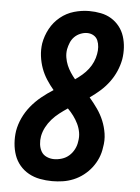

<svg xmlns="http://www.w3.org/2000/svg" viewBox="-53 -785 607 835"><g transform="rotate(5 250.0 -367.5)"><path d="M206 8Q179 8 152.5 3Q126 -2 103.5 -14.5Q81 -27 64.5 -46.5Q48 -66 39.5 -90.5Q31 -115 29 -142Q27 -169 31 -196Q36 -225 49 -253Q62 -281 82 -305.5Q102 -330 126.5 -350Q151 -370 178 -387Q161 -407 146.5 -429.5Q132 -452 123 -477Q114 -502 110.5 -529.5Q107 -557 111 -585Q117 -619 133.5 -649.5Q150 -680 177 -702Q204 -724 237 -733.5Q270 -743 303 -743Q329 -743 354 -738Q379 -733 399.5 -720.5Q420 -708 435 -689Q450 -670 457.5 -646.5Q465 -623 466.5 -597.5Q468 -572 464 -547Q459 -520 448 -494.5Q437 -469 420 -446Q403 -423 381.5 -404Q360 -385 337 -369Q356 -347 372.5 -323.5Q389 -300 400 -273.5Q411 -247 415.5 -217.5Q420 -188 414 -157Q411 -133 401.5 -110.5Q392 -88 377 -68.5Q362 -49 342 -33.5Q322 -18 299 -8.5Q276 1 252.5 4.5Q229 8 206 8ZM267 -442Q283 -453 297.5 -465.5Q312 -478 323.5 -493Q335 -508 342.5 -525Q350 -542 353 -560Q356 -575 355 -590.5Q354 -606 348.5 -619Q343 -632 330.5 -639.5Q318 -647 302 -647Q288 -647 273 -641Q258 -635 247 -624Q236 -613 230 -598.5Q224 -584 221 -569Q218 -551 221 -533Q224 -515 230.5 -499.5Q237 -484 246.5 -469.5Q256 -455 267 -442ZM206 -88Q223 -88 240.5 -93.5Q258 -99 271.5 -111Q285 -123 293.5 -139.5Q302 -156 304 -173Q308 -194 304.5 -213.5Q301 -233 292.5 -250.5Q284 -268 272.5 -283.5Q261 -299 247 -313Q229 -301 211.5 -287.5Q194 -274 179.5 -257.5Q165 -241 155 -222Q145 -203 141 -182Q138 -165 140 -147.5Q142 -130 150 -116Q158 -102 173.5 -95Q189 -88 206 -88Z"/></g></svg>

Font: Iosevka Slab
Style: Bold Italic
Weight: 700
Italic angle: -9°
Monospace: yes
Designer: Belleve Invis
Foundry: Belleve Invis
Version: Version 11.1.0; ttfautohint (v1.8.3)